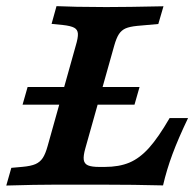

<svg xmlns="http://www.w3.org/2000/svg" viewBox="-39 -591 619 612"><path d="M-19 0.4 -2.9 -56 32.8 -59.2Q59.6 -61.6 74.2 -68Q88.7 -74.4 97.4 -87.6Q106 -100.7 112.9 -125.8L202.4 -445.2Q210.1 -470.7 209.3 -483.6Q208.6 -496.5 197.7 -502.5Q186.7 -508.6 160.8 -511.4L125.4 -514.9L141.1 -571.4Q173.7 -570.6 205.4 -569.4Q244.9 -568.9 297.4 -568.5H298.8H301.4Q365.6 -568.5 482.1 -571L465.6 -514.5L398.2 -508.5Q374.4 -506.1 361.4 -500.5Q348.4 -494.8 340.1 -482.3Q331.9 -469.8 325 -445.2L233 -118.1Q226.2 -94.2 228 -81.5Q229.9 -68.9 241.5 -63.9Q253.2 -58.9 277.6 -58.9H294.4Q340.5 -58.9 373.4 -72.7Q406.3 -86.5 436.1 -119.7Q465.9 -153 501.6 -214.6H560.4Q529.2 -149.4 510.8 -99.8Q492.3 -50.2 480.7 0Q388.7 -2.4 287.9 -2.4H142.6H137.7Q74.9 -2.4 -19 0.4ZM49 -313.7H405.8L389.7 -257.3H32.9Z"/></svg>

Font: Playfair Micro SmCond SmLight
Style: Italic
Weight: 360
Width: 4
Italic angle: -15.6°
Designer: Claus Eggers Sørensen
Foundry: Claus Eggers Sørensen
Version: Version 2.203;Glyphs 3.3 (3326)